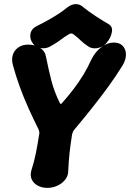

<svg xmlns="http://www.w3.org/2000/svg" viewBox="-20 -899 633 934"><path d="M210.6 15Q185 15 164.7 4.5Q144.4 -6 135 -24.8Q125.6 -43.6 132 -68.2Q147.2 -115.8 155.2 -157.1Q163.2 -198.4 170.6 -245Q172.2 -252 171.1 -257.5Q170 -263 168 -268.8Q143 -318.6 119.3 -371Q95.6 -423.4 76.1 -477.1Q56.6 -530.8 42.6 -583Q35.2 -610.8 42.7 -633.1Q50.2 -655.4 69.8 -668.7Q89.4 -682 117 -682Q150.2 -682 174.8 -666.3Q199.4 -650.6 204 -621.6Q216.2 -561.2 229.8 -507.4Q243.4 -453.6 271.4 -397.2Q275.2 -389.6 281.4 -397.2Q314 -434.2 339.3 -467.6Q364.6 -501 385.6 -535.4Q406.6 -569.8 424.4 -609.2Q442.6 -646.2 472.4 -669.1Q502.2 -692 533.4 -692Q561.8 -692 577.1 -675.7Q592.4 -659.4 592.7 -634.2Q593 -609 576.6 -581.2Q544.4 -529 505.7 -475.9Q467 -422.8 425.4 -370.7Q383.8 -318.6 342 -268.8Q337 -263 334.6 -257.5Q332.2 -252 330.6 -245Q323.2 -198.4 318.6 -157.1Q314 -115.8 312 -68.2Q312 -43.6 296.9 -24.8Q281.8 -6 258.7 4.5Q235.6 15 210.6 15ZM507.2 -782.4Q528 -770.4 524.8 -746.5Q521.6 -722.6 506 -700.2L504.4 -698.6Q492.2 -679.6 474 -671.3Q455.8 -663 438.1 -664Q420.4 -665 408.4 -673.8Q385.8 -688.8 370.9 -703.6Q356 -718.4 337.2 -732.2Q327.6 -740.4 314.8 -732.2Q291.6 -718.4 272.4 -703.6Q253.2 -688.8 225.6 -673.8Q204.6 -661.4 179.8 -664.8Q155 -668.2 141.6 -685.4L140.4 -687Q123.8 -708.8 127.9 -733.7Q132 -758.6 159 -772.4Q182 -783.4 209.8 -798.8Q237.6 -814.2 263.6 -831Q289.6 -847.8 306.8 -862.6Q328 -879 348.6 -879Q369.2 -879 383.8 -865Q412.2 -842.2 445 -820.8Q477.8 -799.4 507.2 -782.4Z"/></svg>

Font: Winky Sans
Style: Italic
Weight: 400
Italic angle: -8.97852°
Designer: Simon Atzbach
Foundry: typofactur
Version: Version 1.205